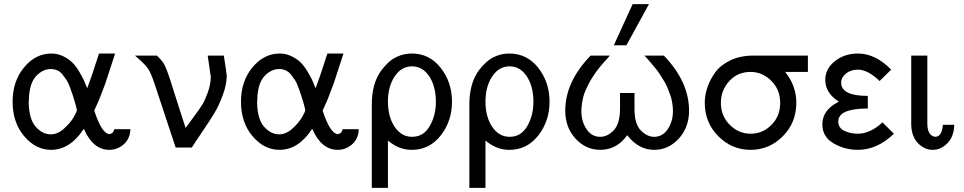

<svg xmlns="http://www.w3.org/2000/svg" viewBox="-20 -714 4666 929"><path d="M41 -222Q41 -321 96.5 -388Q152 -455 229 -455Q259 -455 285.5 -442Q312 -429 329 -412.5Q346 -396 362 -369.5Q378 -343 385.5 -326.5Q393 -310 402 -287L425 -351L459 -455H537L489 -308L459 -230L436 -179Q472 -68 509 -65Q529 -68 533 -89H611Q609 -42 578.5 -15.5Q548 11 509 11Q430 11 386 -90H385Q319 11 227 11Q153 11 97 -55Q41 -121 41 -222ZM119 -215Q121 -136 153.5 -100Q186 -64 226 -64Q259 -64 290 -92Q321 -120 336.5 -147Q352 -174 352 -181Q352 -185 344 -214Q336 -242 332.5 -252Q329 -262 320 -287.5Q311 -313 303.5 -324.5Q296 -336 284 -351.5Q272 -367 257.5 -373.5Q243 -380 226 -380Q187 -380 155 -346Q123 -312 120 -238Z M633 -445H739Q749 -436 755 -429Q761 -422 767 -414.5Q773 -407 779 -393.5Q785 -380 790 -367Q795 -354 804 -326Q813 -298 821.5 -271Q830 -244 846 -194Q862 -144 878 -95Q886 -106 916 -146.5Q946 -187 958.5 -207Q971 -227 985 -265.5Q999 -304 1000 -341Q1000 -342 985 -445H1063Q1077 -355 1077 -348Q1077 -305 1058 -254Q1039 -203 1019 -169.5Q999 -136 960 -78.5Q921 -21 908 0H830L727 -311Q710 -362 695.5 -383Q681 -404 633 -445Z M1146 -222Q1146 -321 1201.5 -388Q1257 -455 1334 -455Q1364 -455 1390.5 -442Q1417 -429 1434 -412.5Q1451 -396 1467 -369.5Q1483 -343 1490.5 -326.5Q1498 -310 1507 -287L1530 -351L1564 -455H1642L1594 -308L1564 -230L1541 -179Q1577 -68 1614 -65Q1634 -68 1638 -89H1716Q1714 -42 1683.5 -15.5Q1653 11 1614 11Q1535 11 1491 -90H1490Q1424 11 1332 11Q1258 11 1202 -55Q1146 -121 1146 -222ZM1224 -215Q1226 -136 1258.5 -100Q1291 -64 1331 -64Q1364 -64 1395 -92Q1426 -120 1441.5 -147Q1457 -174 1457 -181Q1457 -185 1449 -214Q1441 -242 1437.5 -252Q1434 -262 1425 -287.5Q1416 -313 1408.5 -324.5Q1401 -336 1389 -351.5Q1377 -367 1362.5 -373.5Q1348 -380 1331 -380Q1292 -380 1260 -346Q1228 -312 1225 -238Z M1779 195V-208Q1779 -288 1807 -344Q1815 -360 1826.5 -375.5Q1838 -391 1858 -410.5Q1878 -430 1908 -442.5Q1938 -455 1973 -455Q2058 -455 2112.5 -385.5Q2167 -316 2167 -222Q2167 -128 2112.5 -58.5Q2058 11 1973 11H1971Q1910 11 1857 -34V195ZM1857 -223Q1857 -149 1889.5 -100.5Q1922 -52 1974 -52Q2029 -52 2059 -103.5Q2089 -155 2089 -221Q2089 -296 2057 -344.5Q2025 -393 1973 -393Q1922 -393 1889.5 -344Q1857 -295 1857 -223Z M2251 195V-208Q2251 -288 2279 -344Q2287 -360 2298.5 -375.5Q2310 -391 2330 -410.5Q2350 -430 2380 -442.5Q2410 -455 2445 -455Q2530 -455 2584.5 -385.5Q2639 -316 2639 -222Q2639 -128 2584.5 -58.5Q2530 11 2445 11H2443Q2382 11 2329 -34V195ZM2329 -223Q2329 -149 2361.5 -100.5Q2394 -52 2446 -52Q2501 -52 2531 -103.5Q2561 -155 2561 -221Q2561 -296 2529 -344.5Q2497 -393 2445 -393Q2394 -393 2361.5 -344Q2329 -295 2329 -223Z M2950 -495 3041 -694H3120L3011 -495ZM2715 -178Q2715 -319 2838 -445H2931Q2930 -443 2918 -430Q2906 -417 2901 -411.5Q2896 -406 2883.5 -391Q2871 -376 2864.5 -366.5Q2858 -357 2847 -340.5Q2836 -324 2830 -311.5Q2824 -299 2815.5 -281.5Q2807 -264 2803 -248Q2799 -232 2796 -213.5Q2793 -195 2793 -177Q2793 -126 2818 -89Q2843 -52 2884 -52Q2920 -52 2950 -84Q2980 -116 2980 -189V-264H3050V-188Q3050 -114 3080.5 -83Q3111 -52 3145 -52Q3186 -52 3211 -89Q3236 -126 3236 -177Q3236 -197 3232.5 -217.5Q3229 -238 3222 -257.5Q3215 -277 3208 -293.5Q3201 -310 3189 -328.5Q3177 -347 3170 -358.5Q3163 -370 3148.5 -387Q3134 -404 3129.5 -410Q3125 -416 3112 -430L3098 -445H3192Q3314 -319 3314 -178Q3314 -97 3264 -43Q3214 11 3146 11Q3071 11 3017 -57Q3016 -59 3015 -60Q2965 11 2884 11Q2815 11 2765 -43Q2715 -97 2715 -178Z M3390 -217Q3390 -253 3402.5 -290.5Q3415 -328 3440.5 -363.5Q3466 -399 3514 -422Q3562 -445 3625 -445H3889V-366H3779Q3833 -299 3833 -217Q3833 -120 3767.5 -54.5Q3702 11 3612 11Q3521 11 3455.5 -55Q3390 -121 3390 -217ZM3468 -217Q3468 -153 3511 -110Q3554 -67 3612 -67Q3670 -67 3712.5 -109.5Q3755 -152 3755 -216Q3755 -280 3712 -323Q3669 -366 3611 -366Q3549 -366 3508.5 -321.5Q3468 -277 3468 -217Z M3959 -112Q3959 -183 4039 -222Q3973 -264 3973 -327Q3973 -381 4019.5 -418Q4066 -455 4131 -455Q4216 -455 4292 -377L4236 -322Q4179 -377 4131 -377Q4096 -377 4073 -358Q4050 -339 4050 -314Q4050 -250 4179 -250V-189Q4036 -189 4036 -126Q4036 -95 4065.5 -81Q4095 -67 4130 -67Q4191 -67 4250 -122L4305 -67Q4225 11 4131 11Q4067 11 4013 -20.5Q3959 -52 3959 -112Z M4389 -116V-445H4467V-117Q4467 -56 4506 -52Q4538 -54 4542 -110H4597Q4596 -54 4564.5 -21.5Q4533 11 4493 11Q4452 11 4420.5 -22.5Q4389 -56 4389 -116Z"/></svg>

Font: CMU Sans Serif
Style: Medium
Weight: 500
Version: Version 0.7.0